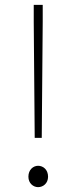

<svg xmlns="http://www.w3.org/2000/svg" viewBox="-20 -758 315 791"><path d="M123 -190H152L156 -668V-738H119V-668ZM137 13C158 13 178 -3 178 -30C178 -59 158 -75 137 -75C117 -75 97 -59 97 -30C97 -3 117 13 137 13Z"/></svg>

Font: Harano Aji Gothic K1 ExtraLight
Style: Regular
Weight: 250
Foundry: Masamichi Hosoda
Version: HaranoAjiGothicK1-ExtraLight version 20230610;ttx 4.39.4